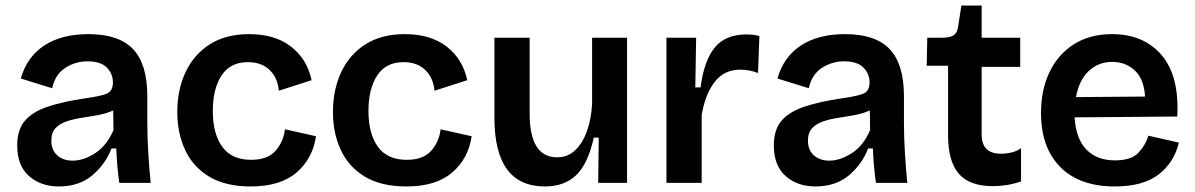

<svg xmlns="http://www.w3.org/2000/svg" viewBox="-20 -659 4307 692"><path d="M192 13Q127 13 84.5 -24.5Q42 -62 42 -135Q42 -191 69.5 -223.5Q97 -256 152 -274.5Q207 -293 290 -305Q340 -312 363.5 -321Q387 -330 387 -362Q387 -393 365 -415.5Q343 -438 295 -438Q252 -438 215.5 -414.5Q179 -391 168 -341L55 -376Q77 -454 139.5 -495Q202 -536 299 -536Q408 -536 459.5 -482Q511 -428 511 -312V-214Q511 -163 514.5 -107Q518 -51 523 0H410Q402 -54 399 -124H382Q360 -67 312.5 -27Q265 13 192 13ZM242 -80Q281 -80 323 -107Q365 -134 389 -190L388 -261Q364 -250 334.5 -244.5Q305 -239 275 -234.5Q245 -230 220 -221.5Q195 -213 180 -197Q165 -181 165 -152Q165 -118 186.5 -99Q208 -80 242 -80Z M884 13Q793 13 734.5 -22Q676 -57 647.5 -118Q619 -179 619 -255Q619 -336 649 -399.5Q679 -463 736.5 -499.5Q794 -536 878 -536Q971 -536 1029 -491Q1087 -446 1103 -370L985 -332Q981 -378 952 -406.5Q923 -435 873 -435Q810 -435 778.5 -387Q747 -339 747 -259Q747 -177 781 -130Q815 -83 885 -83Q945 -83 973.5 -116Q1002 -149 1007 -193L1119 -168Q1107 -87 1048.5 -37Q990 13 884 13Z M1445 13Q1354 13 1295.5 -22Q1237 -57 1208.5 -118Q1180 -179 1180 -255Q1180 -336 1210 -399.5Q1240 -463 1297.5 -499.5Q1355 -536 1439 -536Q1532 -536 1590 -491Q1648 -446 1664 -370L1546 -332Q1542 -378 1513 -406.5Q1484 -435 1434 -435Q1371 -435 1339.5 -387Q1308 -339 1308 -259Q1308 -177 1342 -130Q1376 -83 1446 -83Q1506 -83 1534.5 -116Q1563 -149 1568 -193L1680 -168Q1668 -87 1609.5 -37Q1551 13 1445 13Z M1944 13Q1762 13 1762 -234V-523H1889V-249Q1889 -92 1988 -92Q2026 -92 2053 -117.5Q2080 -143 2095.5 -186.5Q2111 -230 2114 -284V-523H2240V0H2136L2138 -163H2120Q2100 -70 2057.5 -28.5Q2015 13 1944 13Z M2382 0V-523H2489L2486 -344H2505Q2517 -439 2555.5 -487Q2594 -535 2671 -535Q2681 -535 2691.5 -534Q2702 -533 2717 -529L2712 -396Q2697 -402 2680 -405Q2663 -408 2649 -408Q2590 -408 2556 -364Q2522 -320 2509 -245V0Z M2919 13Q2854 13 2811.5 -24.5Q2769 -62 2769 -135Q2769 -191 2796.5 -223.5Q2824 -256 2879 -274.5Q2934 -293 3017 -305Q3067 -312 3090.5 -321Q3114 -330 3114 -362Q3114 -393 3092 -415.5Q3070 -438 3022 -438Q2979 -438 2942.5 -414.5Q2906 -391 2895 -341L2782 -376Q2804 -454 2866.5 -495Q2929 -536 3026 -536Q3135 -536 3186.5 -482Q3238 -428 3238 -312V-214Q3238 -163 3241.5 -107Q3245 -51 3250 0H3137Q3129 -54 3126 -124H3109Q3087 -67 3039.5 -27Q2992 13 2919 13ZM2969 -80Q3008 -80 3050 -107Q3092 -134 3116 -190L3115 -261Q3091 -250 3061.5 -244.5Q3032 -239 3002 -234.5Q2972 -230 2947 -221.5Q2922 -213 2907 -197Q2892 -181 2892 -152Q2892 -118 2913.5 -99Q2935 -80 2969 -80Z M3559 12Q3475 12 3436 -32.5Q3397 -77 3397 -172V-422H3320L3322 -523H3374Q3403 -523 3416.5 -531.5Q3430 -540 3433 -562L3445 -639H3518V-523H3657V-418H3518V-176Q3518 -139 3535.5 -122Q3553 -105 3588 -105Q3607 -105 3626 -109.5Q3645 -114 3660 -125V-5Q3630 5 3604.5 8.5Q3579 12 3559 12Z M3998 13Q3871 13 3801.5 -57Q3732 -127 3732 -252Q3732 -335 3762.5 -399Q3793 -463 3850.5 -499.5Q3908 -536 3988 -536Q4102 -536 4166.5 -460.5Q4231 -385 4223 -239L3853 -236Q3858 -158 3896 -119.5Q3934 -81 3998 -81Q4057 -81 4083 -108.5Q4109 -136 4119 -170L4229 -145Q4211 -72 4155 -29.5Q4099 13 3998 13ZM3989 -436Q3939 -436 3904 -403Q3869 -370 3858 -309L4107 -311Q4103 -375 4069.5 -405.5Q4036 -436 3989 -436Z"/></svg>

Font: Bricolage Grotesque 12pt SemiBold
Style: Regular
Weight: 600
Designer: Mathieu Triay
Foundry: Atelier Triay
Version: Version 1.001; ttfautohint (v1.8.4.7-5d5b);gftools[0.9.33.de